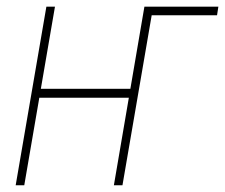

<svg xmlns="http://www.w3.org/2000/svg" viewBox="-20 -548 666 568"><path d="M626 -528.3 622.1 -502.9H418.9L423.3 -528.3ZM373.5 -285.2 370.1 -258.8H86.4L90.8 -285.2ZM142.6 -528.3 51.8 0H26.4L117.2 -528.3ZM433.1 -528.3 342.3 0H316.9L407.2 -528.3Z"/></svg>

Font: Roboto Condensed Thin
Style: Italic
Weight: 250
Italic angle: -12°
Designer: Christian Robertson
Foundry: Google
Version: Version 3.008; 2023